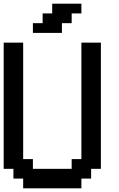

<svg xmlns="http://www.w3.org/2000/svg" viewBox="-20 -1020 644 1040"><path d="M262.7 0H105.5V-26.4V-52.7H79.1H52.7V-79.1V-105.5H26.4H0V-447.3V-789.1H52.7H105.5V-473.6V-158.2H131.8H158.2V-131.8V-105.5H262.7H368.2V-131.8V-158.2H394.5H420.9V-473.6V-789.1H473.6H526.4V-447.3V-105.5H500H473.6V-79.1V-52.7H447.3H420.9V-26.4V0ZM237.3 -841.8H158.2V-868.2V-894.5H184.6H210.9V-920.9V-947.3H237.3H262.7V-973.6V-1000H341.8H420.9V-973.6V-947.3H394.5H368.2V-920.9V-894.5H341.8H315.4V-868.2V-841.8Z"/></svg>

Font: VCR Jazz Mono
Style: Regular
Weight: 400
Version: Version 3.1